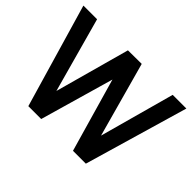

<svg xmlns="http://www.w3.org/2000/svg" viewBox="-140 -988 1256 1256"><g transform="rotate(45 488.0 -360.0)"><path d="M222 0H341L488 -512L635 0H754L964 -720H837.5L694.5 -200L551 -720L424.5 -719L281.5 -200L138 -720H11.5Z"/></g></svg>

Font: Manrope
Style: Bold
Weight: 700
Designer: Mikhail Sharanda
Foundry: Mikhail Sharanda
Version: Version 4.505;FEAKit 1.0